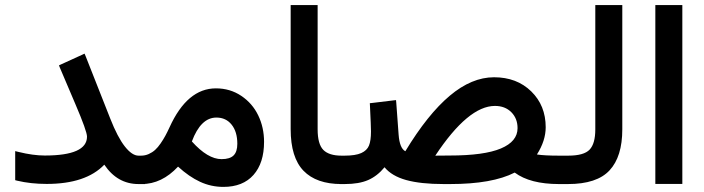

<svg xmlns="http://www.w3.org/2000/svg" viewBox="-20 -718 2746 749"><path d="M51.9 -125.4Q108.8 -111.3 154.7 -111.3Q319.4 -111.3 319.4 -184.9Q319.4 -206 274.1 -311.8L213.6 -453.9L210.1 -463L218.6 -467L300.3 -504.3L309.8 -508.8L313.9 -499.2L410.1 -255.4Q438.8 -182.4 467 -146.6Q495.2 -110.8 520.4 -110.8H546.1V-100.8V-10.1V0H520.4Q437.8 0 386.9 -75.6Q314.9 -0.5 162.2 -0.5Q99.7 -0.5 46.9 -13.1L39.3 -15.1V-23.2V-115.4V-128.5Z M728.5 -166.2Q790.4 -97.2 844.3 -97.2Q876.6 -97.2 891.2 -111.6Q905.8 -125.9 905.8 -157.2Q905.8 -204 883.6 -231.7Q861.5 -259.4 824.2 -259.4Q763.2 -259.4 728.5 -166.2ZM674.6 -68Q611.1 0 533 0H517.4V-10.1V-100.8V-110.8H530.5Q546.1 -110.8 560.2 -117.1Q574.3 -123.4 585.1 -133.2Q596 -143.1 606.5 -158.4Q617.1 -173.8 624.9 -188.2Q632.7 -202.5 641.3 -221.2Q710.3 -373.3 822.2 -373.3Q877.6 -373.3 921.2 -344.1Q964.7 -314.9 987.4 -267.8Q1010.1 -220.7 1010.1 -164.7Q1010.1 -82.1 968.8 -35.5Q927.5 11.1 851.4 11.1Q803.5 11.1 760.5 -8.8Q717.4 -28.7 674.6 -68Z M1312.3 0Q1214.1 0 1164 -51.9Q1113.9 -103.8 1113.9 -214.1V-688.2V-698.2H1123.9H1209.1H1219.1V-688.2V-213.6Q1219.1 -155.7 1241.3 -133.2Q1263.5 -110.8 1312.3 -110.8H1324.4V-100.8V-10.1V0Z M1734 -111.3Q1869 -111.3 1934 -138.8Q1999 -166.2 1999 -218.1Q1999 -255.9 1974.6 -280.4Q1950.1 -304.8 1910.8 -304.8Q1806.5 -304.8 1678.1 -110.8ZM1561.2 -128Q1648.4 -272 1734.3 -344.3Q1820.2 -416.6 1907.3 -416.6Q1996 -416.6 2052.4 -361.5Q2108.8 -306.3 2108.8 -221.7Q2108.8 -169.3 2074.6 -115.4Q2103.3 -110.8 2160.7 -110.8H2174.8V-100.8V-10.1V0H2160.7Q2047.9 0 1987.9 -44.8Q1900.3 0 1736 0H1710.3Q1621.2 0 1564.7 -15.6Q1508.3 -31.2 1480.1 -65.5Q1451.9 -31.2 1416.1 -15.6Q1380.4 0 1324.9 0H1305.3V-10.1V-100.8V-110.8H1324.4Q1366.8 -110.8 1389.2 -120.9Q1411.6 -131 1419.4 -150.1Q1427.2 -169.3 1427.2 -205Q1427.2 -224.2 1423.2 -305.8L1422.7 -315.4L1432.2 -316.4L1514.9 -326.4L1524.9 -327.5L1525.9 -316.9L1535 -192.9Q1539 -139.5 1561.2 -128Z M2156.2 -10.1V-100.8V-110.8H2196.5Q2257.9 -110.8 2280.1 -134.3Q2302.3 -157.7 2302.3 -213.1V-688.2V-698.2H2312.3H2397.5H2407.6V-688.2V-213.6Q2407.6 -106.8 2357.9 -53.4Q2308.3 0 2196 0H2156.2Z M2546.6 -698.2H2631.7H2641.8V-688.2V-10.6V-0.5H2631.7H2546.6H2536.5V-10.6V-688.2V-698.2Z"/></svg>

Font: Vazir FD Medium
Style: Regular
Weight: 500
Foundry: DejaVu fonts team - Redesigned by Saber Rastikerdar
Version: Version 21.10;October 20, 2019;FontCreator 12.0.0.2547 64-bi